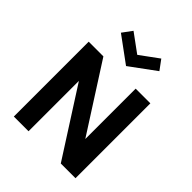

<svg xmlns="http://www.w3.org/2000/svg" viewBox="-296 -1314 1496 1496"><g transform="rotate(45 452.0 -566.0)"><path d="M664.5 -1052 605.5 -1132 452.5 -1020 299.5 -1132 240.5 -1052 452.5 -896.5ZM274.5 0V-555L630 0H792V-825H630V-270L274.5 -825H112.5V0Z"/></g></svg>

Font: Spartan
Style: Bold
Weight: 700
Designer: Matt Bailey, Mirko Velimirovic
Foundry: Matt Bailey
Version: Version 1.003